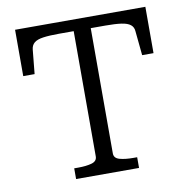

<svg xmlns="http://www.w3.org/2000/svg" viewBox="-80 -787 845 865"><g transform="rotate(-10 343.0 -355.0)"><path d="M304 -85V-658H236Q192 -658 164 -654Q136 -650 123 -639Q110 -628 108 -609L97 -498H45V-710H641V-498H589L578 -609Q577 -628 563.5 -639Q550 -650 522 -654Q494 -658 450 -658H382V-85Q382 -63 407 -56Q432 -49 469 -49H487V0H199V-49H217Q254 -49 279 -56Q304 -63 304 -85Z"/></g></svg>

Font: Roboto Serif 20pt Light
Style: Regular
Weight: 300
Version: Version 1.008